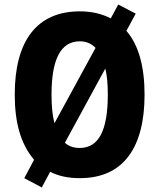

<svg xmlns="http://www.w3.org/2000/svg" viewBox="-20 -775 702 846"><path d="M617 -358C617 -481 591 -577 537 -639L578 -715L501 -755L468 -694C430 -714 384 -725 332 -725C141 -725 45 -593 45 -359C45 -238 69 -144 130 -71L87 10L164 51L201 -18C238 1 281 10 332 10C523 10 617 -124 617 -358ZM207 -358C207 -511 246 -593 332 -593C359 -593 383 -583 401 -564L220 -232C211 -266 207 -308 207 -358ZM455 -358C455 -204 417 -123 331 -123C306 -123 283 -130 266 -146L444 -473C452 -441 455 -403 455 -358Z"/></svg>

Font: Noto Sans Lao Looped Condensed ExtraBold
Style: Regular
Weight: 800
Width: 3
Designer: Mark Frömberg, Ben Mitchell
Foundry: The Fontpad Ltd
Version: Version 1.002